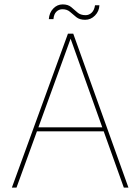

<svg xmlns="http://www.w3.org/2000/svg" viewBox="-20 -853 638 873"><path d="M34 0 289 -700H313L564 0H543L301 -677L55 0ZM133 -256 142 -274H458L467 -256ZM367 -763Q342 -763 327 -775Q312 -787 298.5 -799Q285 -811 264 -811Q248 -811 236.5 -800Q225 -789 223 -766H202Q204 -795 222 -814Q240 -833 265 -833Q289 -833 303.5 -821Q318 -809 332 -796.5Q346 -784 369 -784Q385 -784 397 -795.5Q409 -807 412 -829H432Q431 -802 412 -782.5Q393 -763 367 -763Z"/></svg>

Font: DM Sans 12pt Thin
Style: Regular
Weight: 250
Version: Version 4.004;gftools[0.9.30]